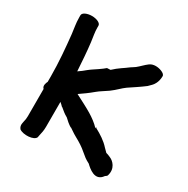

<svg xmlns="http://www.w3.org/2000/svg" viewBox="-153 -784 910 931"><g transform="rotate(30 302.5 -318.5)"><path d="M74 -225.9V-73C74 -59.5 72.5 -53.1 69.4 -39.6L67.4 -28.6C65.6 -18.7 68 -8.2 75.2 0C98.9 16.9 157.3 13.7 166.6 -9.2L168.6 -20C172.3 -36.7 176.1 -51.4 176.1 -73V-212.5C182.1 -207.6 189.2 -201 194.8 -195L195.5 -195.6L217.1 -178C224.2 -172.2 230.3 -168.8 240.5 -162.8L259 -146C266.2 -139.4 274.2 -134.8 281.4 -130L282.5 -130.7C293.2 -124.5 304.3 -114.7 325.8 -103C352.5 -88.5 374 -74.9 394.3 -57L417.7 -38C423.6 -33.1 433.7 -28 444.6 -22C461.5 -6 509.4 39.5 542.7 -9C547.3 -11.6 550.8 -14.7 553.2 -18C568.5 -64.4 536.6 -92.8 517.5 -100.3L503.9 -106.1C501.2 -107 502.1 -106.3 492.7 -109.4L474.1 -128C451.7 -153.5 421.5 -172.7 390.5 -189.4L388.2 -192.6C387 -193 388.1 -192.6 387 -193L386.6 -186.7L386.1 -187.2C369.7 -205.3 345.1 -223.2 323.3 -236.4C297.2 -252.1 262.9 -269.5 228.9 -287.1C253.4 -304.1 272.1 -316.8 299.3 -339.7C315.7 -353.6 334.1 -363.4 356.5 -379.3C382.6 -398.4 400.3 -418.9 418.5 -431.6L419.3 -432.3C447.4 -451.3 475.6 -469.1 503.7 -490.6L520.7 -507.6C525.5 -512.5 543 -532.6 543 -568C543 -576.8 533.5 -583.8 522.1 -588.1C502 -596.2 475.3 -597.8 457.2 -584.8C439.9 -572.3 425.7 -555.5 408.9 -542.3C400.6 -535.8 392.2 -531.8 385.7 -527C363.1 -509 336.5 -495.1 309 -468.6L289.6 -467.5C284.5 -462.8 280.1 -459.2 275.3 -455.9L256.4 -442.4C242.3 -432.4 227.1 -423.8 211 -410.7L192.6 -395.7C187 -391.2 180.4 -387.6 172.6 -381.4C169.2 -433.8 165.9 -486.3 159.8 -536.5C156 -567.6 151 -587.8 151 -614V-625C151 -639 127.7 -650 100.5 -650C73.3 -650 50 -639 50 -625V-614C50 -578.2 56.2 -554 59.1 -525.8C66.7 -455 74 -373.2 74 -296V-265.7C69.2 -256.9 61.5 -237 74 -225.9Z"/></g></svg>

Font: NumbBunny
Style: Bk
Weight: 400
Designer: Robert Jablonski
Foundry: Cannot Into Space Fonts
Version: Version 1.0